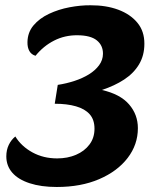

<svg xmlns="http://www.w3.org/2000/svg" viewBox="-20 -700 602 739"><path d="M198.7 19.7Q138 19.7 94.2 5.3Q50.3 -9 27.3 -35.3Q4.3 -61.7 4.3 -98.3Q4.3 -122.7 13.7 -142.2Q23 -161.7 39 -174.7Q62.3 -136.7 104.7 -113.5Q147 -90.3 200 -90.3Q240 -90.3 272.5 -104.2Q305 -118 324.3 -143.7Q343.7 -169.3 343.7 -204.7Q343.7 -239.3 325.2 -260.2Q306.7 -281 272.3 -290.8Q238 -300.7 190.7 -300.7L202.3 -373.3Q235.3 -378.3 266.5 -388.5Q297.7 -398.7 322.2 -413.8Q346.7 -429 361.3 -448.8Q376 -468.7 376.3 -492.7Q376.7 -525 352.8 -544.5Q329 -564 277.7 -564.3Q229.3 -564.7 188.3 -543.8Q147.3 -523 116.7 -485.3Q100.7 -490 93 -503.7Q85.3 -517.3 85.7 -537.7Q86.3 -575.3 109 -602.3Q131.7 -629.3 168.5 -646.7Q205.3 -664 247.5 -672Q289.7 -680 328.3 -679.7Q388.3 -680 435 -662.7Q481.7 -645.3 508.8 -612.5Q536 -579.7 535.7 -531.3Q535.7 -486.7 515.2 -452.3Q494.7 -418 457.8 -393.8Q421 -369.7 372 -353.7Q442.7 -337.7 476.7 -298.3Q510.7 -259 510.7 -206.7Q510.7 -143.3 471.3 -92Q432 -40.7 361.8 -10.5Q291.7 19.7 198.7 19.7Z"/></svg>

Font: Sansita Swashed Light
Style: Regular
Weight: 300
Designer: Pablo Cosgaya
Foundry: Omnibus-Type
Version: Version 1.003